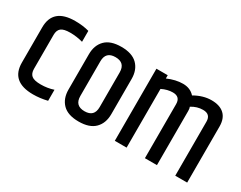

<svg xmlns="http://www.w3.org/2000/svg" viewBox="-75 -950 1662 1326"><g transform="rotate(30 756.0 -287.5)"><path d="M52 -428Q52 -580 228 -580Q291 -580 340 -566V-479Q290 -493 238.5 -493Q187 -493 166.5 -476Q146 -459 146 -422V-152Q146 -115 166.5 -98Q187 -81 240 -81Q293 -81 341 -97V-9Q283 5 228 5Q52 5 52 -147Z M671 -426Q671 -503 594 -503Q517 -503 517 -426V-149Q517 -72 594 -72Q671 -72 671 -149ZM424 -428Q424 -500 466 -542.5Q508 -585 594 -585Q680 -585 722.5 -542.5Q765 -500 765 -428V-147Q765 -75 722.5 -32.5Q680 10 594 10Q508 10 466 -32.5Q424 -75 424 -147Z M1183 -538Q1251 -577 1317.5 -577Q1384 -577 1419.5 -544Q1455 -511 1455 -447V0H1360V-431Q1360 -490 1300 -490Q1252 -490 1209 -463Q1214 -452 1214 -432V0H1118V-431Q1118 -490 1059 -490Q1016 -490 972 -468V0H878V-575H968V-549Q1032 -577 1090 -577Q1148 -577 1183 -538Z"/></g></svg>

Font: Khand Medium
Style: Regular
Weight: 500
Designer: Devanagari: Sanchit Sawaria, Jyotish Sonowal; Latin: Satya Rajpurohit
Foundry: Indian Type Foundry
Version: Version 1.100;PS 1.0;hotconv 1.0.78;makeotf.lib2.5.61930; tt